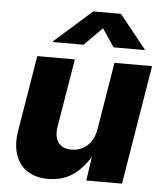

<svg xmlns="http://www.w3.org/2000/svg" viewBox="-54 -810 736 865"><g transform="rotate(5 314.0 -377.0)"><path d="M195.3 7.8Q138.7 7.8 100.8 -17.3Q63 -42.5 47.6 -88.6Q32.2 -134.8 42.5 -196.8L99.1 -539.1H269L217.8 -230.5Q210.4 -184.6 229.2 -158.7Q248 -132.8 289.6 -132.8Q316.9 -132.8 339.4 -144.8Q361.8 -156.7 377.2 -179.4Q392.6 -202.1 397.9 -234.4L448.2 -539.1H618.2L529.3 0H367.7L388.2 -137.7H399.4Q367.2 -71.8 317.4 -32Q267.6 7.8 195.3 7.8ZM302.2 -608.4H162.6L163.1 -611.3L333 -761.7H458L578.6 -611.3L578.1 -608.4H438L383.3 -689.9Z"/></g></svg>

Font: Inter 18pt ExtraBold
Style: Italic
Weight: 800
Italic angle: -9.3988°
Designer: Rasmus Andersson
Foundry: rsms
Version: Version 4.001;git-66647c0bb